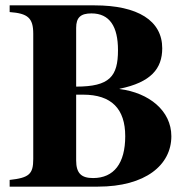

<svg xmlns="http://www.w3.org/2000/svg" viewBox="-20 -696 707 716"><path d="M426 -365C543 -389 585 -440 585 -516C585 -619 494 -676 333 -676H16V-651C84 -646 104 -629 104 -570V-103C104 -47 89 -33 16 -25V0H345C523 0 619 -81 619 -188C619 -283 536 -350 426 -364ZM264 -592C264 -631 281 -646 321 -646C389 -646 420 -597 420 -509C420 -411 389 -373 264 -373ZM264 -343H290C396 -343 447 -290 447 -188C447 -87 405 -32 327 -32C283 -32 264 -50 264 -98Z"/></svg>

Font: XITS Math
Style: Bold
Weight: 700
Designer: MicroPress Inc., with final additions and corrections provided by Coen Hoffman, Elsevier (retired)
Version: Version 1.105